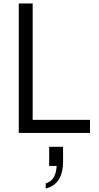

<svg xmlns="http://www.w3.org/2000/svg" viewBox="-20 -765 571 1105"><path d="M88 -745H168V-75H498V0H88ZM306 190H263V80H343V164Q343 229 318 268.5Q293 308 243 320V290Q273 282 288.5 256.5Q304 231 306 190Z"/></svg>

Font: Trafiko Sans Variable
Style: Regular
Weight: 400
Designer: Gumpita Rahayu / Trafiko
Foundry: Tokotype / Trafiko
Version: Version 0.001;FEAKit 1.0